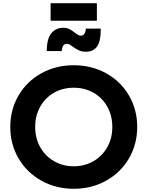

<svg xmlns="http://www.w3.org/2000/svg" viewBox="-20 -1163 918 1195"><path d="M44 -373Q44 -481 95.5 -569Q147 -657 237.5 -707Q328 -757 439 -757Q550 -757 640.5 -707Q731 -657 782.5 -569Q834 -481 834 -373Q834 -265 782.5 -177Q731 -89 640.5 -38.5Q550 12 439 12Q328 12 237.5 -38.5Q147 -89 95.5 -177Q44 -265 44 -373ZM439 -128Q506 -128 561 -159.5Q616 -191 647.5 -246.5Q679 -302 679 -373Q679 -444 647.5 -499.5Q616 -555 561.5 -586Q507 -617 439 -617Q371 -617 316.5 -586Q262 -555 230.5 -499.5Q199 -444 199 -373Q199 -302 230.5 -246.5Q262 -191 317 -159.5Q372 -128 439 -128ZM435 -871Q422 -881 414 -885.5Q406 -890 396 -890Q380 -890 373 -878Q366 -866 364 -845H271Q271 -921 299 -955.5Q327 -990 373 -990Q396 -990 412 -982Q428 -974 445 -960Q458 -950 466 -945.5Q474 -941 484 -941Q498 -941 506 -954Q514 -967 514 -985H607Q608 -908 584.5 -874.5Q561 -841 516 -841Q490 -841 473.5 -848.5Q457 -856 435 -871ZM295 -1143H583V-1034H295Z"/></svg>

Font: Eudoxus Sans ExtraBold
Style: Regular
Weight: 800
Designer: Stijn de Vries
Foundry: tokotype
Version: Version 2.005